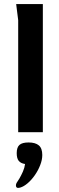

<svg xmlns="http://www.w3.org/2000/svg" viewBox="-20 -654 292 950"><path d="M70 0V-554L60 -634H192V0ZM80.1 274.1Q62.7 279 59.8 269.5Q56.9 260 62.7 250.1Q67.7 243.5 76.4 228.6Q85 213.7 93.3 195.1Q101.6 176.5 104 157.5Q82.6 154.2 72.6 141.8Q62.7 129.4 62.7 103.8Q62.7 74.9 76.4 62.9Q90 50.9 121.4 50.9Q155.3 50.9 172.2 65.4Q189.2 79.8 189.2 112.9Q189.2 136.9 178.8 163.3Q168.5 189.8 152 213.3Q135.5 236.9 116.4 253Q97.4 269.1 80.1 274.1Z"/></svg>

Font: Goldman
Style: Regular
Weight: 400
Designer: Jaikishan Patel
Version: Version 1.000; ttfautohint (v1.8.3)